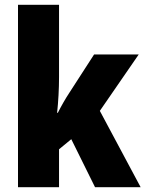

<svg xmlns="http://www.w3.org/2000/svg" viewBox="-20 -780 606 800"><path d="M226 -459V-760H55V0H226V-158L277 -200L376 0H566L396 -318L558 -553H372L268 -392C254 -371 235 -338 221 -310H218C223 -357 226 -410 226 -459Z"/></svg>

Font: Noto Sans Hebrew Condensed Black
Style: Regular
Weight: 900
Width: 3
Designer: Monotype Design Team
Foundry: Monotype Imaging Inc.
Version: Version 2.004